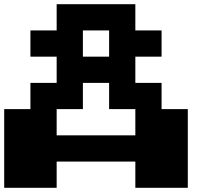

<svg xmlns="http://www.w3.org/2000/svg" viewBox="-20 -1020 1040 915"><path d="M0 -125V-500H125V-625H250V-750H125V-875H250V-1000H625V-875H750V-750H625V-625H750V-500H875V-125H625V-250H250V-125ZM375 -750H500V-875H375ZM250 -375H625V-500H500V-625H375V-500H250Z"/></svg>

Font: Press Start 2P
Style: Regular
Weight: 400
Designer: CodeMan38
Foundry: CodeMan38
Version: Version 3.000